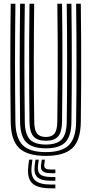

<svg xmlns="http://www.w3.org/2000/svg" viewBox="-20 -820 487 1021"><path d="M223.8 9Q126 9 82.1 -32.3Q38.3 -73.6 37 -170.5Q36.1 -244.3 35.5 -322.4Q34.9 -400.5 34.9 -480.7Q34.9 -561 35.4 -641.4Q36 -721.8 37 -800H62Q61 -724.2 60.4 -644.3Q59.8 -564.4 59.8 -483.6Q59.8 -402.9 60.4 -324Q61 -245.1 62 -170.8Q63.3 -85.6 100.7 -48.3Q138.1 -11.1 223.8 -11.1Q309 -11.1 346.3 -48.3Q383.5 -85.6 384.8 -170.8Q385.9 -244.6 386.4 -322.7Q386.9 -400.7 386.9 -480.9Q386.9 -561.1 386.4 -641.6Q386 -722 384.8 -800H409.7Q411.1 -698.9 411.6 -592.7Q412.1 -486.5 411.6 -379.8Q411.2 -273.2 409.7 -170.5Q408.4 -73.4 364.7 -32.2Q321 9 223.8 9ZM223.8 -31.2Q151.6 -31.2 119.8 -63.4Q88 -95.5 86.9 -170.3Q86 -250.7 85.4 -327.2Q84.8 -403.7 84.8 -479.9Q84.8 -556.1 85.3 -635.3Q85.8 -714.4 86.9 -800H111.9Q110.8 -716.3 110.2 -636Q109.6 -555.6 109.7 -477.7Q109.8 -399.8 110.4 -323.4Q110.9 -247 111.9 -171.3Q112.8 -106.7 138.6 -79Q164.5 -51.3 223.8 -51.3Q282.8 -51.3 308.4 -79.1Q334 -106.8 334.9 -171.3Q336 -246.5 336.5 -324.8Q337 -403.1 337 -482.7Q337 -562.4 336.5 -642.2Q336 -722 334.9 -800H359.8Q360.9 -715 361.4 -634.5Q361.9 -553.9 361.9 -476.4Q361.9 -398.9 361.3 -322.8Q360.8 -246.7 359.8 -170.3Q358.9 -96 327.5 -63.6Q296.1 -31.2 223.8 -31.2ZM223.8 -71.5Q178.4 -71.5 158.1 -94.5Q137.7 -117.6 136.8 -172.1Q135.5 -269.7 135 -375.1Q134.5 -480.5 135 -588.2Q135.4 -695.9 136.8 -800H161.8Q160.9 -725.6 160.3 -649.1Q159.7 -572.6 159.7 -494Q159.7 -415.5 160.2 -335Q160.7 -254.5 162.1 -172.1Q162.7 -127.9 177.2 -109.7Q191.7 -91.6 223.8 -91.6Q255.4 -91.6 269.7 -109.7Q284 -127.9 284.7 -172.1Q286.4 -280.6 286.8 -385.6Q287.3 -490.5 286.8 -593.7Q286.3 -696.9 284.9 -800H309.9Q311 -724.8 311.5 -645.2Q312 -565.6 312 -485Q312 -404.5 311.5 -325.4Q311 -246.4 309.9 -172.1Q309 -117.4 288.8 -94.4Q268.6 -71.5 223.8 -71.5ZM152.3 29 148.3 62.8Q142.1 115.4 165.8 138.4Q189.5 161.3 251 161.3H274.4V181.4H251Q178.7 181.4 150.8 153.9Q122.9 126.4 130.6 62.8L134.6 29ZM218.7 29 215.5 54.7Q213.7 69.2 221.7 75.4Q229.6 81.6 251 81.6H274.4V100.9H251Q218.9 100.9 206.7 90.2Q194.5 79.5 198.6 54.7L202.6 29ZM186.3 29 182.3 58.8Q177.6 92.2 193.5 106.6Q209.4 121.1 251 121.1H274.4V141.2H251Q198.5 141.2 178.5 122.1Q158.4 102.9 164.6 58.8L168.6 29Z"/></svg>

Font: Big Shoulders Inline Display SC Thin
Style: Regular
Weight: 100
Designer: Patric King
Foundry: XO Type Co
Version: Version 2.002